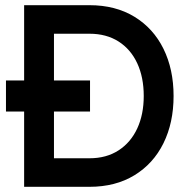

<svg xmlns="http://www.w3.org/2000/svg" viewBox="-20 -720 733 740"><path d="M143 0V-110H325Q390 -110 437 -140.5Q484 -171 509 -225Q534 -279 534 -350Q534 -422 509 -476Q484 -530 437 -560Q390 -590 325 -590H143V-700H325Q425 -700 498 -655.5Q571 -611 610 -532Q649 -453 649 -350Q649 -247 610 -168Q571 -89 498 -44.5Q425 0 325 0ZM73 0V-700H188V0ZM3 -290V-410H327V-290Z"/></svg>

Font: Fustat
Style: Bold
Weight: 700
Designer: Mohamed Gaber, Khaled Hosny, Laura Garcia Mut
Foundry: Kief Type Foundry, Alif Type Foundry, Hard Type Foundry
Version: Version 1.007